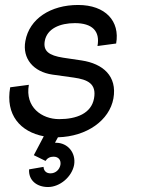

<svg xmlns="http://www.w3.org/2000/svg" viewBox="-20 -536 568 772"><path d="M173 216C221 216 269 175 278 127C286 79 253 38 205 38H201L213 16C329 13 420 -52 436 -140C452 -230 394 -280 308 -293L234 -304C176 -313 153 -331 160 -371C169 -421 221 -443 281 -443C351 -443 383 -411 372 -351L447 -361C463 -451 404 -516 294 -516C184 -516 98 -461 82 -371C69 -301 114 -247 191 -236L277 -224C332 -216 369 -200 358 -140C347 -80 288 -57 218 -57C148 -57 80 -105 96 -195L21 -185C1 -74 62 -6 156 12L116 88L163 111C170 100 181 94 195 94C215 94 226 107 223 127C219 147 203 161 183 161C166 161 156 151 155 135L97 145C94 189 128 216 173 216Z"/></svg>

Font: Uncut Sans
Style: Italic
Weight: 400
Italic angle: -10°
Designer: Kasper Nordkvist
Foundry: Uncut Type
Version: Version 1.111;FEAKit 1.0